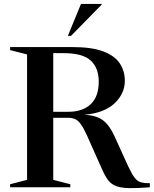

<svg xmlns="http://www.w3.org/2000/svg" viewBox="-20 -955 784 979"><path d="M31.5 -699.5V-715H349Q449 -715 507.5 -692.5Q566 -670 591.2 -631.2Q616.5 -592.5 616.5 -543Q616.5 -478 564.2 -428.2Q512 -378.5 409.5 -370Q474 -366.5 507 -340.2Q540 -314 564 -260L633 -108.5Q651.5 -68.5 665.8 -49.8Q680 -31 697.8 -25.8Q715.5 -20.5 744 -21V0Q680 5 639.5 4.2Q599 3.5 574 -5.5Q549 -14.5 533.2 -34Q517.5 -53.5 503 -86L422 -267.5Q405.5 -303.5 391.8 -322.2Q378 -341 362.5 -347.8Q347 -354.5 325.5 -354.5H251.5V-38L338.5 -15.5V0H31.5V-15.5L118 -38V-677.5ZM328.5 -385Q402 -385 442.8 -424Q483.5 -463 483.5 -538.5Q483.5 -608 442.8 -646Q402 -684 305 -684H251.5V-385ZM326 -772 393 -935H498V-931L342 -772Z"/></svg>

Font: Newsreader 72pt Medium
Style: Regular
Weight: 500
Designer: Hugues Gentile
Foundry: Production Type
Version: Version 1.003; ttfautohint (v1.8.3)